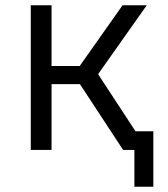

<svg xmlns="http://www.w3.org/2000/svg" viewBox="-20 -570 640 730"><path d="M97 0H176V-250H284L448 0H491V140H563V-71H495L353 -288L538 -550H446L283 -319H176V-550H97Z"/></svg>

Font: JetBrains Mono Light
Style: Regular
Weight: 336
Monospace: yes
Designer: Philipp Nurullin, Konstantin Bulenkov
Foundry: JetBrains
Version: Version 2.305